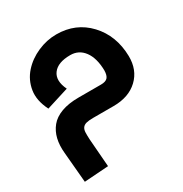

<svg xmlns="http://www.w3.org/2000/svg" viewBox="-167 -586 925 971"><g transform="rotate(-30 295.0 -100.0)"><path d="M234.9 -126H366.2Q393.6 -126 405 -138.2Q416.5 -150.4 417 -180.2Q415.5 -252.9 385.5 -293Q355.5 -333 306.2 -333Q232.9 -333 204.6 -294.9Q176.3 -256.8 206.1 -194.8L75.2 -153.8Q42.5 -218.8 51.5 -274.4Q60.5 -330.1 97.2 -371.1Q133.8 -412.1 187.3 -435.5Q240.7 -459 296.9 -459Q410.2 -459 483.9 -380.4Q557.6 -301.8 560.1 -181.2Q561.5 -99.6 509 -49.8Q456.5 0 367.2 0H248Q221.7 0 207.3 3.9Q192.9 7.8 185.5 17.8Q178.2 27.8 177.5 44.4Q176.8 61 178.2 85.9L190.9 249L49.8 258.8L34.2 81.1Q29.8 35.2 38.6 -1.7Q47.4 -38.6 70.3 -66.9Q93.3 -95.2 135 -110.6Q176.8 -126 234.9 -126Z"/></g></svg>

Font: LT Superior
Style: Bold
Weight: 400
Designer: Daniel Lyons
Foundry: LyonsType
Version: Version 1.000